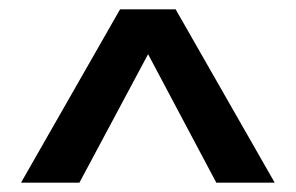

<svg xmlns="http://www.w3.org/2000/svg" viewBox="-20 -746 633 411"><path d="M25 -355 237 -726H356L568 -355H443L297 -630L150 -355Z"/></svg>

Font: Elaine Sans SemiBold
Style: Regular
Weight: 600
Designer: Wei Huang
Foundry: Wei Huang
Version: Version 2.001;December 24, 2019;FontCreator 12.0.0.2547 64-b